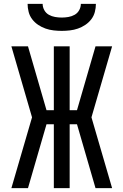

<svg xmlns="http://www.w3.org/2000/svg" viewBox="-20 -975 640 995"><path d="M39 0 146 -367 39 -735H125L221 -404H259V-735H341V-404H379L475 -735H561L454 -367L561 0H475L379 -331H341V0H259V-331H221L125 0ZM300 -815Q279 -815 257.5 -817.5Q236 -820 216 -827Q196 -834 178 -846Q160 -858 147 -875Q134 -892 128.5 -913Q123 -934 123 -955H201Q201 -938 209.5 -922.5Q218 -907 233 -898.5Q248 -890 265.5 -887Q283 -884 300 -884Q317 -884 334.5 -887Q352 -890 367 -898.5Q382 -907 390.5 -922.5Q399 -938 399 -955H477Q477 -934 471.5 -913Q466 -892 453 -875Q440 -858 422 -846Q404 -834 384 -827Q364 -820 342.5 -817.5Q321 -815 300 -815Z"/></svg>

Font: Iosevka SS04 Extended
Style: Regular
Weight: 400
Width: 7
Monospace: yes
Designer: Belleve Invis
Foundry: Belleve Invis
Version: Version 19.0.0; ttfautohint (v1.8.4)